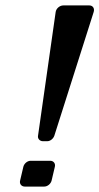

<svg xmlns="http://www.w3.org/2000/svg" viewBox="-20 -687 366 707"><path d="M138 -167H154C165 -167 176 -176 180 -187L325 -643C329 -656 322 -667 309 -667H213C200 -667 187 -656 185 -643L120 -187C118 -176 127 -167 138 -167ZM71 0H143C155 0 167 -10 170 -22L182 -73C185 -85 177 -95 165 -95H93C81 -95 69 -85 66 -73L54 -22C51 -10 59 0 71 0Z"/></svg>

Font: DIN Rundschrift
Style: BreitKursiv
Weight: 400
Width: 7
Version: Version 1.027